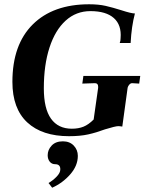

<svg xmlns="http://www.w3.org/2000/svg" viewBox="-20 -627 686 898"><path d="M38 -244Q38 -418 133 -512.5Q228 -607 397 -607Q441 -607 474 -599.5Q507 -592 548 -579Q594 -564 611 -564Q595 -504 591 -426H540Q544 -435 544 -449Q549 -510 512.5 -542.5Q476 -575 403 -575Q336 -575 287 -530.5Q238 -486 211.5 -404.5Q185 -323 185 -214Q185 -119 218.5 -72Q252 -25 316 -25Q347 -25 370.5 -34.5Q394 -44 418 -68L439 -216V-222Q439 -238 424 -238L365 -236L370 -272H636L631 -236L598 -238Q591 -238 585 -231.5Q579 -225 577 -217L552 -35Q540 -37 533 -37Q520 -37 471 -22Q431 -7 393 1.5Q355 10 303 10Q177 10 107.5 -54.5Q38 -119 38 -244ZM262 166Q263 141 238 141Q222 141 212.5 129Q203 117 203 99Q203 74 221.5 54Q240 34 274 34Q306 34 325 54Q344 74 344 102Q344 148 308.5 188.5Q273 229 224 251L207 229Q229 216 245.5 198.5Q262 181 262 166Z"/></svg>

Font: Unna
Style: Bold Italic
Weight: 700
Italic angle: -8.05°
Designer: Jorge de Buen Unna
Foundry: Omnibus-Type
Version: Version 2.008